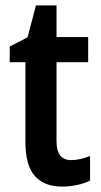

<svg xmlns="http://www.w3.org/2000/svg" viewBox="-20 -680 374 710"><path d="M243 -88Q260 -88 277.5 -92Q295 -96 313 -103V-12Q293 -2 265.5 4Q238 10 209 10Q144 10 109 -29Q74 -68 74 -155V-450H16V-508L82 -542L113 -660H189V-543H306V-450H189V-157Q189 -88 243 -88Z"/></svg>

Font: Noto Sans Kannada Condensed SemiBold
Style: Regular
Weight: 600
Width: 3
Designer: Jelle Bosma - Monotype Design Team
Foundry: Monotype Imaging Inc.
Version: Version 2.005; ttfautohint (v1.8.4.7-5d5b)